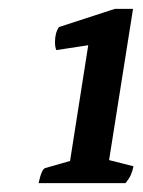

<svg xmlns="http://www.w3.org/2000/svg" viewBox="-20 -763 323 433"><path d="M67 -350Q74 -382 82 -384L138 -400L179 -661L107 -650Q104 -657 104 -668Q104 -689 113 -702L239 -743H280L226 -402L281 -388Q279 -378 275.5 -369.5Q272 -361 263 -350Z"/></svg>

Font: Petrona Medium
Style: Italic
Weight: 500
Italic angle: -9°
Designer: Ringo R. Seeber
Foundry: Ringo R. Seeber
Version: Version 2.001; ttfautohint (v1.8.3)